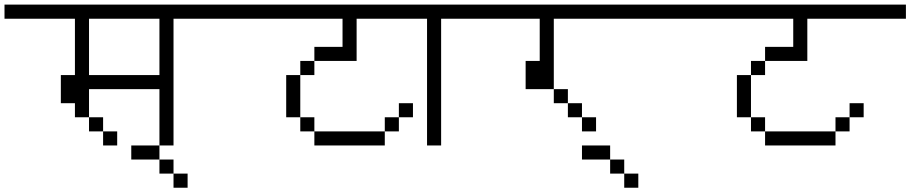

<svg xmlns="http://www.w3.org/2000/svg" viewBox="-20 -708 4040 852"><path d="M500 -62.5V-125H437.5V-62.5ZM1000 -625V-687.5H0V-625H312.5Q312.5 -625 312.5 -375H250Q250 -375 250 -250H312.5V-187.5H375V-125H437.5V-187.5H375Q375 -187.5 375 -312.5H687.5Q687.5 -312.5 687.5 -62.5H750V-625ZM375 -375Q375 -375 375 -625H687.5Q687.5 -625 687.5 -375Z M812.5 125V62.5H750V125ZM750 62.5V0H687.5V62.5ZM687.5 0V-62.5H562.5V0Z M1812.5 -187.5V-250H1750V-187.5H1687.5V-125H1375V-62.5H1687.5V-125H1750V-187.5ZM2000 -625V-687.5H1000V-625H1500Q1500 -625 1500 -500H1375V-437.5H1312.5V-375H1250V-187.5H1312.5V-125H1375V-187.5H1312.5V-375H1375V-437.5H1562.5V-625Z M2000 -625V-687.5H1750V-625H1875V-62.5H1937.5V-625Z M2625 -125V-187.5H2562.5V-125ZM3000 -625V-687.5H2000V-625H2375V-437.5H2312.5Q2312.5 -437.5 2312.5 -312.5H2437.5V-250H2500V-187.5H2562.5V-250H2500V-312.5H2437.5V-625Z M2812.5 125V62.5H2750V125ZM2750 62.5V0H2687.5V62.5ZM2687.5 0V-62.5H2562.5V0Z M3812.5 -187.5V-250H3750V-187.5H3687.5V-125H3375V-62.5H3687.5V-125H3750V-187.5ZM4000 -625V-687.5H3000V-625H3500Q3500 -625 3500 -500H3375V-437.5H3312.5V-375H3250V-187.5H3312.5V-125H3375V-187.5H3312.5V-375H3375V-437.5H3562.5V-625Z"/></svg>

Font: CalcUnifontExMono
Style: Regular
Weight: 500
Version: Version 15.0.06